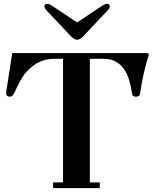

<svg xmlns="http://www.w3.org/2000/svg" viewBox="-20 -966 801 986"><path d="M208 -932.6Q208 -946.3 223.6 -946.3Q233.4 -946.3 252.9 -932.6L375 -851.6H377L499 -932.6Q518.6 -946.3 528.3 -946.3Q543.9 -946.3 543.9 -932.6Q543.9 -924.8 536.1 -916L407.2 -779.3Q389.6 -761.7 376 -761.7Q362.3 -761.7 344.7 -779.3L215.8 -916Q208 -924.8 208 -932.6ZM11.7 -485.4Q11.7 -496.1 14.6 -512.7L43 -693.4H732.4Q744.1 -693.4 744.1 -686.5Q744.1 -679.7 740.2 -669.9Q728.5 -636.7 716.3 -580.1Q704.1 -523.4 699.2 -484.4Q697.3 -469.7 677.7 -469.7Q660.2 -469.7 658.2 -484.4Q646.5 -565.4 622.1 -603.5Q603.5 -632.8 577.1 -648.4Q550.8 -664.1 509.8 -664.1H441.4V-29.3H492.2V0H252.9V-29.3H303.7V-664.1H255.9Q177.7 -664.1 117.2 -598.6Q89.8 -570.3 52.7 -487.3Q44.9 -469.7 29.3 -469.7Q21.5 -469.7 16.6 -474.1Q11.7 -478.5 11.7 -485.4Z"/></svg>

Font: Monomakh Unicode TT
Style: Medium
Weight: 500
Designer: Alexey Kryukov, Aleksandr Andreev
Version: Version 1.1